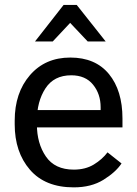

<svg xmlns="http://www.w3.org/2000/svg" viewBox="-20 -769 571 803"><path d="M41.5 -249Q41.5 -132.8 105.2 -59.1Q168.9 14.6 288.6 14.6Q361.8 14.6 412.8 -17.1Q463.9 -48.8 488.3 -85.4L429.7 -131.8Q407.7 -102.5 372.6 -81.1Q337.4 -59.6 288.6 -59.6Q209.5 -59.6 171.9 -114.5Q134.3 -169.4 134.3 -249V-264.6Q134.3 -344.2 169.9 -399.2Q205.6 -454.1 277.8 -454.1Q337.4 -454.1 369.1 -415Q400.9 -376 400.9 -320.3V-308.6H97.2V-236.3H492.2V-273.4Q492.2 -390.6 435.5 -459.5Q378.9 -528.3 273.9 -528.3Q168.9 -528.3 105.2 -454.6Q41.5 -380.9 41.5 -264.6ZM300.8 -748.5H246.1L126.5 -595.7H200.7L273.4 -673.3L346.7 -595.7H421.9Z"/></svg>

Font: Roboto Flex
Style: Regular
Weight: 400
Designer: Berlow after Robertson
Foundry: Google
Version: Version 3.200;gftools[0.9.32]